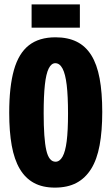

<svg xmlns="http://www.w3.org/2000/svg" viewBox="-20 -842 509 875"><path d="M230 13Q174 13 134.5 -8.5Q95 -30 70 -72.5Q45 -115 33.5 -178.5Q22 -242 22 -328Q22 -447 43.5 -523Q65 -599 111.5 -635.5Q158 -672 233 -672Q289 -672 329.5 -652Q370 -632 396 -590.5Q422 -549 434 -484.5Q446 -420 446 -332Q446 -245 434 -180Q422 -115 395.5 -72.5Q369 -30 328.5 -8.5Q288 13 230 13ZM233 -105Q252 -105 265 -128Q278 -151 284 -199Q290 -247 290 -324Q290 -404 284 -454.5Q278 -505 265 -529.5Q252 -554 232 -554Q214 -554 202 -530Q190 -506 184.5 -455.5Q179 -405 179 -326Q179 -268 182 -226Q185 -184 191 -157.5Q197 -131 207.5 -118Q218 -105 233 -105ZM124 -716V-822H344V-716Z"/></svg>

Font: Bricolage Grotesque 72pt Condensed ExtraBold
Style: Regular
Weight: 800
Width: 3
Designer: Mathieu Triay
Foundry: Atelier Triay
Version: Version 1.001;gftools[0.9.33.dev8+g029e19f]